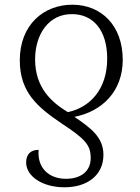

<svg xmlns="http://www.w3.org/2000/svg" viewBox="-20 -566 596 815"><path d="M289 -546C166 -547 64 -461 64 -310C64 -173 141 -110 243 -41C342 24 365 50 365 105C365 161 323 193 260 193C189 193 137 148 144 70C109 70 91 90 91 124C91 181 158 229 254 229C348 229 419 180 419 91C419 15 363 -24 296 -70C414 -93 501 -179 501 -312C501 -458 410 -545 289 -546ZM288 -506C374 -505 435 -440 435 -317C435 -187 362 -110 268 -90C202 -130 129 -191 129 -314C129 -419 186 -508 288 -506Z"/></svg>

Font: Noto Serif Light
Style: Regular
Weight: 300
Designer: Monotype Design Team
Foundry: Monotype Imaging Inc.
Version: Version 2.013